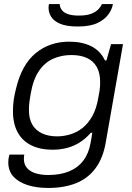

<svg xmlns="http://www.w3.org/2000/svg" viewBox="-20 -744 653 949"><path d="M218 185Q160 185 115.5 170.5Q71 156 46 128.5Q21 101 21 58Q21 51 22 41.5Q23 32 27 20H100Q99 26 98.5 31Q98 36 98 41Q98 69 114 87Q130 105 157.5 113Q185 121 218 121Q278 121 321.5 103Q365 85 392 49.5Q419 14 428 -39Q430 -52 432.5 -64.5Q435 -77 436 -88H429Q405 -60 375.5 -41Q346 -22 312 -13Q278 -4 240 -4Q178 -4 134 -26Q90 -48 67 -90.5Q44 -133 44 -195Q44 -224 48 -251.5Q52 -279 59 -305Q87 -424 156 -481Q225 -538 322 -538Q386 -538 431 -515.5Q476 -493 499 -445H506L529 -526H588L503 -42Q490 36 453 86.5Q416 137 357 161Q298 185 218 185ZM262 -70Q295 -70 328 -80Q361 -90 388.5 -112Q416 -134 436.5 -170.5Q457 -207 466 -262Q470 -281 472 -294.5Q474 -308 474.5 -318.5Q475 -329 475 -338Q475 -384 458 -413.5Q441 -443 409.5 -457.5Q378 -472 332 -472Q285 -472 243.5 -454Q202 -436 173 -394Q144 -352 132 -282Q128 -260 126 -245Q124 -230 123.5 -220Q123 -210 123 -200Q123 -156 140 -127.5Q157 -99 188.5 -84.5Q220 -70 262 -70ZM364 -613Q309 -613 277.5 -626.5Q246 -640 233 -661Q220 -682 220 -705Q220 -710 220.5 -715Q221 -720 222 -724H275Q276 -707 286 -694Q296 -681 316.5 -674Q337 -667 369 -667Q410 -667 433.5 -677Q457 -687 468.5 -700.5Q480 -714 484 -724H538Q534 -698 515.5 -672.5Q497 -647 461 -630Q425 -613 364 -613Z"/></svg>

Font: Archivo SemiExpanded Light
Style: Italic
Weight: 300
Width: 6
Italic angle: -10°
Designer: Hector Gatti
Foundry: Omnibus-Type
Version: Version 2.001